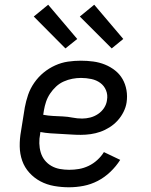

<svg xmlns="http://www.w3.org/2000/svg" viewBox="-20 -785 640 813"><path d="M272 8Q240 8 209 2.5Q178 -3 151.5 -17Q125 -31 104.5 -53.5Q84 -76 74 -104.5Q64 -133 63.5 -165Q63 -197 69 -230L85 -330Q90 -357 99 -383.5Q108 -410 125 -434.5Q142 -459 164.5 -477.5Q187 -496 213.5 -508Q240 -520 267.5 -524Q295 -528 322 -528Q349 -528 375 -524.5Q401 -521 424.5 -511.5Q448 -502 467.5 -486.5Q487 -471 499 -450Q511 -429 515.5 -403.5Q520 -378 516 -351Q513 -331 503 -311Q493 -291 478 -274.5Q463 -258 444 -246Q425 -234 405 -227Q385 -220 364 -217Q343 -214 322 -214Q301 -214 279.5 -215.5Q258 -217 236.5 -218Q215 -219 193.5 -220.5Q172 -222 151 -226L150 -218Q146 -198 146.5 -178Q147 -158 152.5 -139.5Q158 -121 169.5 -106.5Q181 -92 197.5 -82.5Q214 -73 233.5 -69.5Q253 -66 273 -66Q294 -66 314.5 -69.5Q335 -73 355 -82.5Q375 -92 392 -107.5Q409 -123 420 -141L489 -108Q472 -81 447.5 -57.5Q423 -34 394 -19Q365 -4 334 2Q303 8 272 8ZM328 -283Q345 -283 362.5 -287.5Q380 -292 395.5 -302.5Q411 -313 421 -328.5Q431 -344 433 -361Q437 -383 429 -402.5Q421 -422 404.5 -434Q388 -446 366.5 -450.5Q345 -455 323 -455Q305 -455 286.5 -451.5Q268 -448 250 -440Q232 -432 217.5 -418.5Q203 -405 192 -388.5Q181 -372 175 -354Q169 -336 166 -318L163 -299Q184 -295 204.5 -294Q225 -293 246 -292Q267 -291 287 -287Q307 -283 328 -283ZM453 -580 318 -715 379 -765 502 -620ZM257 -580 123 -715 184 -765 307 -620Z"/></svg>

Font: Iosevka Plex Etoile
Style: Italic
Weight: 400
Italic angle: -9°
Designer: Belleve Invis
Foundry: Belleve Invis
Version: Version 25.1.1; ttfautohint (v1.8.4)